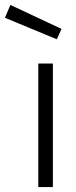

<svg xmlns="http://www.w3.org/2000/svg" viewBox="-80 -757 309 777"><path d="M75 0V-500H134V0ZM-38 -737 169 -640 150 -598 -60 -685Z"/></svg>

Font: Titillium Web[RUS by Daymarius]
Style: Regular
Weight: 300
Designer: Cyrillization by Daymarius
Foundry: Cyrillization by Daymarius
Version: Version 1.002 September 12, 2018